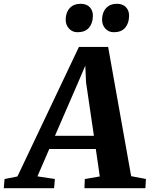

<svg xmlns="http://www.w3.org/2000/svg" viewBox="-96 -993 790 1013"><path d="M-76 0 -72 -48.5 -4 -62 320.5 -745.5H474.5L596 -63.5L674 -48.5L671 0H349.5L351.5 -48.5L430.5 -62L409.5 -207H164L101.5 -62.5L193.5 -48.5L189.5 0ZM194 -276.5H399.5L358 -558.5L354 -646.5L318.5 -563.5ZM313 -823Q285.5 -823 267.8 -842.5Q250 -862 250.5 -891Q251.5 -929 272.5 -951Q293.5 -973 328.5 -973Q361.5 -973 378.2 -954.5Q395 -936 394 -908Q393.5 -870 373.2 -846.5Q353 -823 313 -823ZM504.5 -823Q477 -823 459.5 -842.5Q442 -862 442.5 -891Q443.5 -929 464.5 -951Q485.5 -973 520 -973Q552 -973 569 -954.5Q586 -936 585 -908Q584.5 -870 564.2 -846.5Q544 -823 504.5 -823Z"/></svg>

Font: Merriweather 20pt ExtraBold
Style: Italic
Weight: 800
Italic angle: -7.8°
Version: Version 2.101